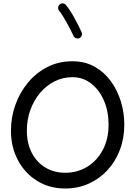

<svg xmlns="http://www.w3.org/2000/svg" viewBox="-20 -1061 785 1120"><path d="M360.4 38.6Q269 38.6 197.5 -5.4Q126 -49.3 85 -125.7Q43.9 -202.1 43.9 -299.3Q43.9 -377 69.8 -449.5Q95.7 -522 143.3 -579.3Q190.9 -636.7 256.6 -670.2Q322.3 -703.6 402.3 -703.6Q475.6 -703.6 532 -671.9Q588.4 -640.1 627 -586.9Q665.5 -533.7 685.3 -468Q705.1 -402.3 705.1 -334Q705.1 -254.9 679.4 -187Q653.8 -119.1 607.2 -68.6Q560.5 -18.1 497.6 10.3Q434.6 38.6 360.4 38.6ZM360.4 -53.2Q431.6 -53.2 489 -88.4Q546.4 -123.5 579.8 -186.8Q613.3 -250 613.3 -334Q613.3 -411.6 586.2 -474.4Q559.1 -537.1 511.5 -574Q463.9 -610.8 402.3 -610.8Q346.7 -610.8 298.3 -586.4Q250 -562 213.6 -518.8Q177.2 -475.6 157 -419.4Q136.7 -363.3 136.7 -299.3Q136.7 -224.1 165.8 -168.7Q194.8 -113.3 245.4 -83.3Q295.9 -53.2 360.4 -53.2ZM329.1 -1035.6Q337.4 -1042.5 348.1 -1041Q358.9 -1039.6 365.2 -1031.2Q389.2 -1001.5 413.8 -956.8Q438.5 -912.1 456.1 -873Q460.4 -863.8 456.5 -853.3Q452.6 -842.8 442.9 -838.4Q433.6 -834.5 423.1 -838.4Q412.6 -842.3 408.7 -851.6Q392.1 -888.2 368.2 -931.2Q344.2 -974.1 324.2 -999Q317.9 -1007.3 319.3 -1018.3Q320.8 -1029.3 329.1 -1035.6Z"/></svg>

Font: Mikhak Medium
Style: Regular
Weight: 500
Designer: Amin Abedi
Version: Version 3.3